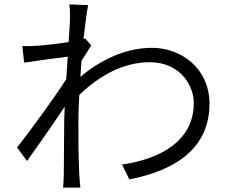

<svg xmlns="http://www.w3.org/2000/svg" viewBox="-20 -811 1040 867"><path d="M296 -719 290 -621C238 -613 175 -606 143 -604C120 -603 102 -602 81 -603L89 -528C152 -538 242 -550 286 -555L279 -453C230 -376 113 -215 57 -145L102 -84C153 -155 223 -255 272 -329L270 -271C269 -164 269 -117 268 -20C268 -4 266 23 265 36H343C341 18 339 -5 338 -22C334 -110 334 -167 334 -260C334 -297 335 -339 338 -382C430 -471 538 -530 656 -530C794 -530 855 -424 855 -347C856 -172 699 -92 531 -68L564 -1C776 -42 927 -144 926 -345C925 -499 802 -595 666 -595C569 -595 455 -558 343 -464L348 -536L392 -606L365 -637L357 -635C365 -707 373 -764 378 -788L293 -791C297 -767 296 -741 296 -719Z"/></svg>

Font: Noto Sans JP DemiLight
Style: Regular
Weight: 350
Designer: Ryoko NISHIZUKA 西塚涼子 (kana, bopomofo & ideographs); Paul D. Hunt (Latin, Greek & Cyrillic); Sandoll Communications 산돌커뮤니
Foundry: Adobe
Version: Version 2.004;hotconv 1.0.118;makeotfexe 2.5.65603